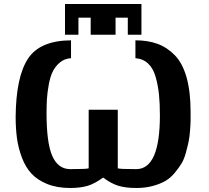

<svg xmlns="http://www.w3.org/2000/svg" viewBox="-20 -916 1043 957"><path d="M304 -743V-896H685V-743H617V-828H556V-743H432V-828H371V-743ZM58 -335Q60 -533 119.5 -623.5Q179 -714 334 -715V-626Q302 -624 279 -605Q256 -586 243 -559.5Q230 -533 223 -494Q216 -455 214 -423.5Q212 -392 212 -352Q212 -205 240 -140Q269 -73 330 -73Q412 -73 422 -77V-369H567V-77Q577 -73 659 -73Q777 -73 777 -341Q777 -400 772.5 -444.5Q768 -489 756 -532Q744 -575 718.5 -599Q693 -623 655 -626V-715Q717 -715 765 -697.5Q813 -680 851.5 -640.5Q890 -601 910 -530Q930 -459 930 -358Q930 -331 930 -316.5Q930 -302 927.5 -268Q925 -234 920.5 -212Q916 -190 907 -156.5Q898 -123 885 -101.5Q872 -80 851 -54.5Q830 -29 804 -14Q778 1 741 11Q704 21 660 21Q606 21 570 10Q534 -1 494 -31Q453 -1 417.5 10Q382 21 329 21Q264 21 215 1Q166 -19 136.5 -51Q107 -83 89 -131Q71 -179 64.5 -227.5Q58 -276 58 -335Z"/></svg>

Font: Coval
Style: Heavy
Weight: 900
Foundry: Context Ltd
Version: Version 001.000